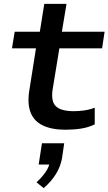

<svg xmlns="http://www.w3.org/2000/svg" viewBox="-20 -662 561 993"><path d="M319 9Q248 9 202 -13Q156 -35 138.5 -79.5Q121 -124 131 -190L166 -412H42L56 -498H186L209 -642H324L300 -498H521L508 -412H287L252 -198Q243 -137 269.5 -112Q296 -87 362 -87Q389 -87 416.5 -91Q444 -95 470 -105V-19Q438 -3 399.5 3Q361 9 319 9ZM206 311 169 281Q199 253 217 226Q235 199 238 173L254 189H180L197 79H312L301 155Q293 200 269 238.5Q245 277 206 311Z"/></svg>

Font: Nunito Sans 7pt Expanded SemiBold
Style: Italic
Weight: 600
Width: 7
Italic angle: -9°
Designer: Vernon Adams
Foundry: Vernon Adams
Version: Version 3.101;gftools[0.9.27]